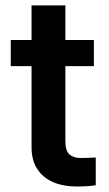

<svg xmlns="http://www.w3.org/2000/svg" viewBox="-20 -677 400 704"><path d="M324.2 -434.6H219.7V-159.2Q219.7 -124 234.6 -110.8Q249.5 -97.7 276.4 -97.7Q299.8 -97.7 331.1 -99.6V2Q306.6 6.8 260.7 6.8Q212.4 6.8 175 -9Q137.7 -24.9 116.5 -57.6Q95.2 -90.3 95.7 -138.7V-434.6H19.5V-530.3H95.7V-657.2H219.7V-530.3H324.2Z"/></svg>

Font: Pretendard JP SemiBold
Style: Regular
Weight: 600
Designer: Base glyphs from Inter by Rasmus Andersson; Hangeul glyphs from Noto Sans CJK(Source Han Sans) by Jang Soo-young and Kan
Foundry: Kil Hyung-jin
Version: Version 1.309